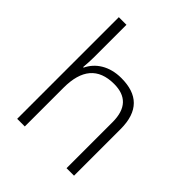

<svg xmlns="http://www.w3.org/2000/svg" viewBox="-210 -888 1015 1015"><g transform="rotate(45 298.0 -380.0)"><path d="M145 -517V-760H88V0H145V-290C145 -424 202 -493 320 -493C409 -493 457 -446 457 -344V0H513V-348C513 -482 447 -542 325 -542C235 -542 173 -499 145 -440H141C143 -465 145 -489 145 -517Z"/></g></svg>

Font: Noto Sans Myanmar UI Light
Style: Regular
Weight: 300
Designer: Monotype Design Team
Foundry: Monotype Imaging Inc.
Version: Version 2.103